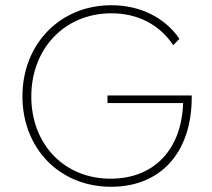

<svg xmlns="http://www.w3.org/2000/svg" viewBox="-20 -707 814 736"><path d="M406 9C594 9 715 -120 715 -335V-341H392V-312H682C676 -131 568 -22 404 -22C226 -22 100 -154 100 -337C100 -521 228 -656 407 -656C508 -656 591 -613 644 -534L668 -558C612 -640 517 -687 407 -687C210 -687 66 -538 66 -338C66 -138 208 9 406 9Z"/></svg>

Font: MV Cash Thin
Style: Regular
Weight: 100
Designer: Rodrigo Fuenzalida
Foundry: fragTYPE
Version: Version 1.100;Glyphs 3.1.2 (3151)